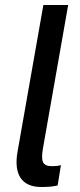

<svg xmlns="http://www.w3.org/2000/svg" viewBox="-20 -740 318 766"><path d="M144 6C169 6 187 5 210 0L223 -81C211 -78 199 -77 188 -77C149 -77 143 -96 151 -146L252 -720H153L50 -135C34 -45 66 6 144 6Z"/></svg>

Font: Fixel Display Medium
Style: Italic
Weight: 500
Italic angle: -10°
Designer: AlfaBravo + MacPaw
Foundry: Kyrylo Tkachov, Marchela Mozhyna, Serhii Makarenko, Maria Weinstein, Zakhar Kryvoshyya
Version: Version 1.210;Glyphs 3.2 (3217)